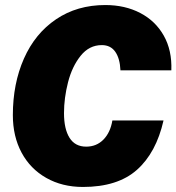

<svg xmlns="http://www.w3.org/2000/svg" viewBox="-20 -730 700 762"><path d="M31 -273Q31 -398 75 -497.5Q119 -597 202.5 -653.5Q286 -710 398 -710Q476 -710 536.5 -678.5Q597 -647 630 -588.5Q663 -530 660 -451H458Q456 -498 437.5 -524.5Q419 -551 384 -551Q334 -551 300 -508.5Q266 -466 250 -403.5Q234 -341 234 -281Q234 -218 256 -183Q278 -148 322 -148Q363 -148 390.5 -176Q418 -204 426 -252H629Q600 -124 523.5 -56Q447 12 309 12Q227 12 163.5 -24Q100 -60 65.5 -124.5Q31 -189 31 -273Z"/></svg>

Font: Azeret Mono ExtraBold
Style: Italic
Weight: 800
Italic angle: -12°
Designer: Martin Vácha
Foundry: Displaay
Version: Version 1.000; Glyphs 3.0.3, build 3074